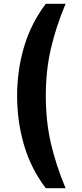

<svg xmlns="http://www.w3.org/2000/svg" viewBox="-20 -884 430 1010"><path d="M70 -380Q70 -514 106.5 -637.5Q143 -761 221 -864H325Q275 -745 248 -629.5Q221 -514 221 -380Q221 -245 248 -129Q275 -13 325 106H221Q143 4 106.5 -120.5Q70 -245 70 -380Z"/></svg>

Font: Krub
Style: Bold
Weight: 700
Version: Version 1.000; ttfautohint (v1.6)